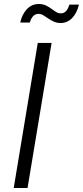

<svg xmlns="http://www.w3.org/2000/svg" viewBox="-20 -943 416 963"><path d="M238.8 -727.5 118.2 0H48.8L169.4 -727.5ZM284.7 -827.6Q265.6 -827.6 250.2 -834.5Q234.9 -841.3 221.7 -850.6Q208.5 -859.9 196.8 -866.7Q185.1 -873.5 173.3 -873.5Q156.2 -873.5 145 -860.6Q133.8 -847.7 129.9 -830.1H81.5Q90.3 -870.6 114.5 -896.7Q138.7 -922.9 174.8 -922.9Q194.8 -922.9 209.7 -915.8Q224.6 -908.7 236.8 -899.7Q249 -890.6 260.5 -883.3Q272 -876 285.2 -876Q300.3 -876 310.5 -886.5Q320.8 -897 328.1 -919.9H376Q365.7 -877 341.6 -852.3Q317.4 -827.6 284.7 -827.6Z"/></svg>

Font: Inter 16pt Light
Style: Italic
Weight: 300
Italic angle: -9.3988°
Version: Version 4.001;git-66647c0bb